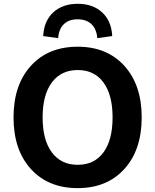

<svg xmlns="http://www.w3.org/2000/svg" viewBox="-20 -974 813 1005"><path d="M386.7 10.7Q232.4 10.7 141.6 -89.4Q50.8 -189.5 50.8 -359.4Q50.8 -529.3 141.6 -629.4Q232.4 -729.5 386.7 -729.5Q540 -729.5 630.9 -629.4Q721.7 -529.3 721.7 -359.4Q721.7 -189.5 630.9 -89.4Q540 10.7 386.7 10.7ZM251.5 -542.5Q203.1 -477.5 203.1 -359.4Q203.1 -241.2 251.5 -176.3Q299.8 -111.3 386.7 -111.3Q473.6 -111.3 521.5 -176.3Q569.3 -241.2 569.3 -359.4Q569.3 -477.5 521.5 -542.5Q473.6 -607.4 386.7 -607.4Q299.8 -607.4 251.5 -542.5ZM206.1 -785.2Q210 -864.3 258.8 -909.2Q307.6 -954.1 386.7 -954.1Q465.8 -954.1 514.6 -909.2Q563.5 -864.3 567.4 -785.2L489.3 -774.4Q485.4 -822.3 458.5 -847.7Q431.6 -873 385.7 -873Q340.8 -873 314.5 -847.7Q288.1 -822.3 284.2 -774.4Z"/></svg>

Font: Min Sans Bold
Style: Regular
Weight: 700
Designer: Jinseong-Kim, NotoSansCJK, Nunito
Foundry: Jinseong-Kim
Version: Version 1.400;Glyphs 3.1.2 (3151)